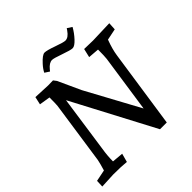

<svg xmlns="http://www.w3.org/2000/svg" viewBox="-227 -1059 1242 1242"><g transform="rotate(-45 394.0 -437.5)"><path d="M788 -710 785 -657 707 -641Q683 -577 676 -528L597 7H535L238 -556L182 -167Q173 -113 173 -61L250 -54L234 5Q193 0 114 0L9 5L11 -45L90 -61Q105 -111 110 -137L173 -568Q175 -584 175 -644L100 -656L112 -710Q203 -705 224 -705L269 -706L285 -685Q345 -552 356 -530L555 -163L613 -558Q616 -582 616 -641L541 -647L555 -707L635 -705ZM358 -804Q332 -804 305 -771L296 -760L264 -781Q276 -805 298 -829Q337 -872 357.5 -872Q378 -872 435 -851.5Q492 -831 508 -831Q536 -831 562 -869L571 -882L603 -861Q583 -825 554 -794Q525 -763 506.5 -763Q488 -763 431 -783.5Q374 -804 358 -804Z"/></g></svg>

Font: Andada SC
Style: Italic
Weight: 400
Italic angle: -8.29999°
Designer: Carolina Giovagnoli
Foundry: Carolina Giovagnoli
Version: Version 1.003